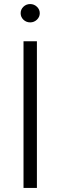

<svg xmlns="http://www.w3.org/2000/svg" viewBox="-20 -932 300 952"><path d="M163 -727.3V0H96.6V-727.3ZM163.2 -834.5Q149.1 -821 129.6 -821Q110.1 -821 96.2 -834.3Q82.4 -847.7 82.4 -866.5Q82.4 -885.3 96.2 -898.6Q110.1 -911.9 129.6 -911.9Q149.1 -911.9 163.2 -898.4Q177.2 -884.9 177.2 -866.5Q177.2 -848 163.2 -834.5Z"/></svg>

Font: Inter Light BETA
Style: Regular
Weight: 300
Designer: Rasmus Andersson
Foundry: rsms
Version: Version 3.011;git-f93a4a705